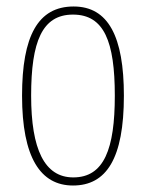

<svg xmlns="http://www.w3.org/2000/svg" viewBox="-20 -562 450 592"><path d="M205 10C308 10 362 -73 362 -267C362 -449 314 -542 207 -542C97 -542 48 -451 48 -267C48 -76 105 10 205 10ZM206 -15C117 -15 76 -102 76 -267C76 -434 110 -517 205 -517C301 -517 334 -434 334 -267C334 -103 301 -15 206 -15Z"/></svg>

Font: Noto Serif Hebrew ExtraCondensed Thin
Style: Regular
Weight: 100
Width: 2
Designer: Monotype Design Team
Foundry: Monotype Imaging Inc.
Version: Version 2.004